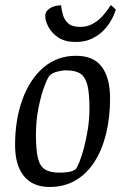

<svg xmlns="http://www.w3.org/2000/svg" viewBox="-20 -735 498 764"><path d="M178 9Q110 9 75 -34.5Q40 -78 40 -158Q40 -258 69 -338.5Q98 -419 152.5 -466Q207 -513 282 -513Q353 -513 385.5 -468.5Q418 -424 418 -344Q418 -269 402.5 -204.5Q387 -140 356.5 -92Q326 -44 281 -17.5Q236 9 178 9ZM216 -48Q233 -48 251.5 -50.5Q270 -53 281 -62Q287 -68 296 -90.5Q305 -113 314 -146.5Q323 -180 329.5 -221Q336 -262 336 -304Q336 -363 328 -395.5Q320 -428 300.5 -441.5Q281 -455 243 -455Q226 -455 207.5 -450Q189 -445 179 -436Q171 -429 157.5 -394Q144 -359 133.5 -307.5Q123 -256 123 -199Q123 -138 131 -105.5Q139 -73 159.5 -60.5Q180 -48 216 -48ZM281 -568Q239 -568 212.5 -585.5Q186 -603 173 -627.5Q160 -652 160 -671Q160 -677 162 -683Q164 -689 168 -693Q175 -701 184.5 -705.5Q194 -710 204.5 -712Q215 -714 223 -714Q225 -696 230.5 -676Q236 -656 251.5 -642Q267 -628 299 -628Q326 -628 347.5 -639.5Q369 -651 384.5 -667.5Q400 -684 409.5 -698Q419 -712 421 -715L441 -697Q440 -693 434.5 -679Q429 -665 417.5 -646Q406 -627 387.5 -609.5Q369 -592 343 -580Q317 -568 281 -568Z"/></svg>

Font: Faustina
Style: Italic
Weight: 400
Italic angle: -8°
Designer: Alfonso Garcia
Foundry: http://www.omnibus-type.com
Version: Version 1.200